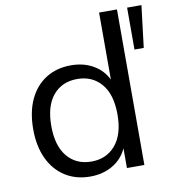

<svg xmlns="http://www.w3.org/2000/svg" viewBox="-80 -776 779 857"><g transform="rotate(-10 309.0 -348.0)"><path d="M261 9Q196 9 147.5 -22Q99 -53 72.5 -109.5Q46 -166 46 -243Q46 -321 72.5 -377.5Q99 -434 147.5 -464.5Q196 -495 261 -495Q318 -495 361.5 -470Q405 -445 426 -401V-705H507V0H428V-89Q407 -43 363 -17Q319 9 261 9ZM278 -56Q346 -56 387 -104.5Q428 -153 428 -243Q428 -334 387 -382Q346 -430 278 -430Q209 -430 168.5 -382Q128 -334 128 -243Q128 -153 168.5 -104.5Q209 -56 278 -56ZM553 -515V-705H618L595 -515Z"/></g></svg>

Font: Nunito Sans
Style: Regular
Weight: 400
Designer: Vernon Adams
Foundry: Vernon Adams
Version: Version 3.101; ttfautohint (v1.8.4.7-5d5b);gftools[0.9.27]